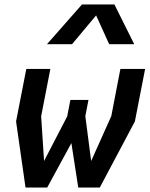

<svg xmlns="http://www.w3.org/2000/svg" viewBox="-20 -834 666 854"><path d="M93.5 0H190L297.5 -197.5L328 0H424L580 -294L625.5 -527.5H515.5L475 -317.5L385.5 -118L359.5 -317L373.5 -389.5H293L279 -316.5L176 -118L163 -316.5L204 -527.5H97L51.5 -294ZM189 -637.5H300.5L407.5 -765.5L465.5 -637.5H577L489 -814H344.5Z"/></svg>

Font: Monaspace Krypton SemiBold
Style: Italic
Weight: 600
Italic angle: -11°
Designer: Riley Cran & the Lettermatic Team
Foundry: Lettermatic
Version: Version 1.101 (Monaspace Krypton)